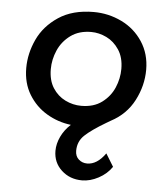

<svg xmlns="http://www.w3.org/2000/svg" viewBox="-49 -474 645 735"><g transform="rotate(5 273.5 -107.0)"><path d="M366 -11Q312 21 286.5 45Q261 69 261 105Q261 126 274.5 138Q288 150 307 150Q345 150 377 105L407 154Q388 182 356 199Q324 216 293 216Q246 216 214 186.5Q182 157 182 112Q182 85 195 57.5Q208 30 232 8Q182 2 139 -23.5Q96 -49 69.5 -92.5Q43 -136 43 -194Q43 -250 68 -304Q93 -358 147 -394Q201 -430 282 -430Q339 -430 389.5 -405.5Q440 -381 470.5 -334.5Q501 -288 501 -227Q501 -166 471.5 -109Q442 -52 383 -21ZM265 -68Q313 -68 344.5 -91.5Q376 -115 391 -150Q406 -185 406 -222Q406 -266 386.5 -295.5Q367 -325 338 -339Q309 -353 279 -353Q232 -353 200 -329.5Q168 -306 152.5 -270.5Q137 -235 137 -198Q137 -155 155.5 -126Q174 -97 203.5 -82.5Q233 -68 265 -68Z"/></g></svg>

Font: Josefin Sans
Style: Italic
Weight: 400
Italic angle: -7°
Designer: Santiago Orozco
Foundry: Typemade
Version: Version 2.000